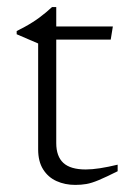

<svg xmlns="http://www.w3.org/2000/svg" viewBox="-20 -515 360 541"><path d="M138.5 -112Q138.5 -74.5 158.5 -56Q178.5 -37.5 221.5 -37.5Q239.5 -37.5 262 -41Q284.5 -44.5 311.5 -51V-32.5Q278.5 -16 258.2 -7.5Q238 1 223.2 3.5Q208.5 6 192 6Q163 6 139.2 -4.8Q115.5 -15.5 101.5 -37.8Q87.5 -60 87.5 -94V-392.5L27 -418.5V-427.5Q39 -433.5 50 -439.5Q61 -445.5 71.2 -452Q81.5 -458.5 91 -465.5Q100.5 -472.5 109.2 -479.8Q118 -487 126.5 -495H138.5V-424.5ZM110.5 -403.5 111 -440.5H298L292 -403.5Z"/></svg>

Font: Newsreader 16pt 16pt Light
Style: Regular
Weight: 300
Version: Version 1.003